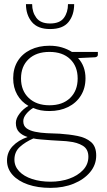

<svg xmlns="http://www.w3.org/2000/svg" viewBox="-20 -726 521 932"><path d="M220 -504Q253 -504 280 -496Q307 -488 329 -474H455V-460Q455 -455 451.5 -452Q448 -449 442 -448L359 -444Q395 -405 395 -346Q395 -298 372.5 -262Q350 -226 310.5 -206.5Q271 -187 220 -187Q197 -187 178 -190.5Q159 -194 141 -202Q121 -190 107 -172.5Q93 -155 93 -138Q93 -115 108.5 -103.5Q124 -92 150 -86.5Q176 -81 207 -79.5Q238 -78 270 -77Q316 -74 356.5 -66Q397 -58 422 -36.5Q447 -15 447 29Q447 74 417.5 109.5Q388 145 338 165.5Q288 186 225 186Q163 186 115.5 169.5Q68 153 41 123Q14 93 14 53Q14 13 41 -16Q68 -45 114 -61Q88 -69 72.5 -85Q57 -101 57 -129Q57 -151 75 -174.5Q93 -198 118 -212Q83 -232 63.5 -266.5Q44 -301 44 -346Q44 -394 66 -429.5Q88 -465 128 -484.5Q168 -504 220 -504ZM409 35Q409 -2 382 -18.5Q355 -35 315 -39Q304 -41 281 -42Q258 -43 230.5 -45Q203 -47 179 -49Q155 -51 142 -54Q103 -37 76.5 -13Q50 11 50 49Q50 81 73 105.5Q96 130 136 143Q176 156 225 156Q274 156 315.5 141.5Q357 127 383 99.5Q409 72 409 35ZM220 -215Q284 -215 320.5 -250.5Q357 -286 357 -345Q357 -404 320.5 -439Q284 -474 220 -474Q156 -474 119 -439Q82 -404 82 -345Q82 -286 119.5 -250.5Q157 -215 220 -215ZM223 -585Q163 -585 134.5 -619.5Q106 -654 106 -706H136Q136 -667 156.5 -639.5Q177 -612 223 -612Q270 -612 290 -639Q310 -666 310 -706H340Q340 -653 312.5 -619Q285 -585 223 -585Z"/></svg>

Font: Aleo ExtraLight
Style: Regular
Weight: 250
Designer: Alessio Laiso
Foundry: Alessio Laiso
Version: Version 2.001;gftools[0.9.29]